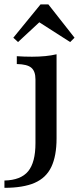

<svg xmlns="http://www.w3.org/2000/svg" viewBox="-60 -676 364 888"><path d="M-39.5 192.7V158.9Q36.3 157.3 70.2 116.1Q104 75 104 -13.7V-308.9Q104 -346.8 84.7 -362.9Q65.3 -379 17.7 -379.8V-416.1Q50.8 -413.7 87.9 -413.7Q154.8 -413.7 201.6 -425V-36.3Q201.6 45.2 177.4 96Q153.2 146.8 100 169.8Q46.8 192.7 -39.5 192.7ZM23.4 -481.5 1.6 -501.6 127.4 -655.6H163.7L284.7 -501.6L264.5 -481.5L100.8 -586.3L148.4 -597.6Z"/></svg>

Font: Playfair 9pt SemiBold
Style: Regular
Weight: 600
Designer: Claus Eggers Sørensen
Foundry: Claus Eggers Sørensen
Version: Version 2.001;gftools[0.9.30]